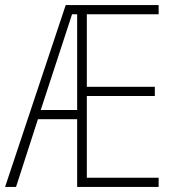

<svg xmlns="http://www.w3.org/2000/svg" viewBox="-21 -734 683 754"><path d="M602 0V-36H320V-357H587V-393H320V-678H602V-714H237L-1 0H42L128 -266H282V0ZM139 -302 262 -678H282V-302Z"/></svg>

Font: Noto Sans Gurmukhi UI Condensed ExtraLight
Style: Regular
Weight: 200
Width: 3
Designer: Jelle Bosma - Monotype Design Team
Foundry: Monotype Imaging Inc.
Version: Version 2.004